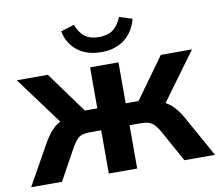

<svg xmlns="http://www.w3.org/2000/svg" viewBox="-90 -861 1098 960"><g transform="rotate(-10 458.5 -381.5)"><path d="M243.2 -313 215.1 -267.3 14.6 -539.1H172.1L323.5 -331.1H386.7V-539.1H530.8V-331.1H595.9L745.8 -539.1H904.1L705.1 -267.3L674.6 -313Q704.1 -309.8 727.3 -297.6Q750.5 -285.4 770.6 -263.8Q790.8 -242.2 809.8 -208.3L925.8 0H770.5L679.4 -164.6Q666.5 -186.5 654.2 -198.5Q641.8 -210.4 626.7 -215.1Q611.6 -219.7 588.1 -219.7H530.8V0H386.7V-219.7H330.3Q307.1 -219.7 291.7 -215.1Q276.4 -210.4 264.5 -198.4Q252.7 -186.3 239.7 -164.6L149.2 0H-7.6L109.1 -208.3Q129.2 -242.4 148.9 -263.9Q168.7 -285.4 191.4 -297.6Q214.1 -309.8 243.2 -313ZM275.9 -741.5 343.8 -762.9Q359.6 -720 387 -700.2Q414.3 -680.4 458.7 -680.4Q502.4 -680.4 529.5 -700.8Q556.6 -721.2 572.5 -762L638.2 -741.5Q621.8 -677.5 575 -640.9Q528.1 -604.2 458 -604.2Q381.1 -604.2 334.4 -642.1Q287.6 -679.9 275.9 -741.5Z"/></g></svg>

Font: Min Sans VF VF
Style: Regular
Weight: 400
Designer: Jinseong-Kim, NotoSansCJK, Nunito
Foundry: Jinseong-Kim
Version: Version 1.420;Glyphs 3.1.2 (3151)